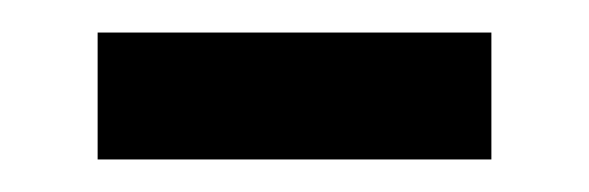

<svg xmlns="http://www.w3.org/2000/svg" viewBox="-20 -327 362 118"><path d="M40 -229V-307H282V-229Z"/></svg>

Font: Noto Sans Old North Arabian
Style: Regular
Weight: 400
Designer: Monotype Design Team
Foundry: Monotype Imaging Inc.
Version: Version 2.001; ttfautohint (v1.8.4.7-5d5b)